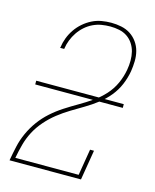

<svg xmlns="http://www.w3.org/2000/svg" viewBox="-112 -820 724 896"><g transform="rotate(15 250.0 -371.5)"><path d="M21 0V-1Q27 -35 34.5 -69Q42 -103 57 -136Q72 -169 93.5 -198.5Q115 -228 142.5 -252.5Q170 -277 201 -297Q232 -317 264 -335.5Q296 -354 326.5 -375Q357 -396 381.5 -423Q406 -450 421 -483Q436 -516 442 -551Q442 -551 442 -551Q442 -551 442 -551Q446 -573 446 -595.5Q446 -618 441 -638Q436 -658 424.5 -675.5Q413 -693 396 -704.5Q379 -716 357.5 -720.5Q336 -725 314 -725Q293 -725 272 -721.5Q251 -718 231 -708.5Q211 -699 194 -684Q177 -669 164.5 -650.5Q152 -632 144 -611.5Q136 -591 133 -570Q133 -570 133 -569Q133 -568 133 -568H113Q113 -568 113 -569Q113 -570 114 -571Q117 -594 125.5 -616.5Q134 -639 148 -659.5Q162 -680 181 -696.5Q200 -713 222 -724Q244 -735 267.5 -739Q291 -743 314 -743Q339 -743 363 -738Q387 -733 406.5 -720.5Q426 -708 440 -688.5Q454 -669 460 -646Q466 -623 465.5 -598Q465 -573 461 -548Q455 -514 441.5 -482Q428 -450 405.5 -422.5Q383 -395 354.5 -373Q326 -351 295.5 -333Q265 -315 234.5 -296.5Q204 -278 176 -256Q148 -234 124 -206.5Q100 -179 84 -148.5Q68 -118 59 -84.5Q50 -51 44 -18H350L371 -145H390L366 0ZM45 -373V-391H468V-373Z"/></g></svg>

Font: Iosevka Curly Slab ThObl
Style: Regular
Weight: 100
Italic angle: -9°
Monospace: yes
Designer: Belleve Invis
Foundry: Belleve Invis
Version: Version 11.0.0; ttfautohint (v1.8.3)